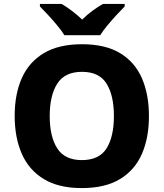

<svg xmlns="http://www.w3.org/2000/svg" viewBox="-20 -951 836 981"><path d="M741 -358Q741 -247 705 -164.5Q669 -82 593 -36Q517 10 398 10Q280 10 204 -36Q128 -82 91.5 -165Q55 -248 55 -359Q55 -470 91.5 -552Q128 -634 204 -679.5Q280 -725 399 -725Q518 -725 593.5 -679.5Q669 -634 705 -551.5Q741 -469 741 -358ZM234 -358Q234 -253 272.5 -193Q311 -133 398 -133Q487 -133 524.5 -193Q562 -253 562 -358Q562 -463 524.5 -523.5Q487 -584 399 -584Q311 -584 272.5 -523.5Q234 -463 234 -358ZM309 -771Q295 -794 272.5 -821Q250 -848 226.5 -873.5Q203 -899 184 -918V-931H295Q322 -915 347.5 -895.5Q373 -876 400 -851Q425 -876 452.5 -896Q480 -916 506 -931H617V-918Q599 -900 575.5 -874.5Q552 -849 529 -821.5Q506 -794 492 -771Z"/></svg>

Font: Noto Sans ExtraBold
Style: Regular
Weight: 800
Designer: Monotype Design Team
Foundry: Monotype Imaging Inc.
Version: Version 2.007